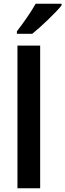

<svg xmlns="http://www.w3.org/2000/svg" viewBox="-20 -1003 348 1023"><path d="M308 -974V-983H170C145 -938 103 -879 70 -836V-823H152C199 -861 278 -936 308 -974ZM194 0V-760H73V0Z"/></svg>

Font: Noto Sans Ethiopic SemiCondensed SemiBold
Style: Regular
Weight: 600
Width: 4
Designer: Monotype Design Team
Foundry: Monotype Imaging Inc.
Version: Version 2.102